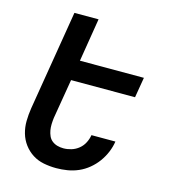

<svg xmlns="http://www.w3.org/2000/svg" viewBox="-110 -824 821 922"><g transform="rotate(15 300.0 -363.5)"><path d="M254 8Q222 8 191.5 2Q161 -4 136 -20Q111 -36 93 -60Q75 -84 66.5 -113.5Q58 -143 58.5 -174.5Q59 -206 64 -238L146 -735H266L231 -520H549L532 -419H214L181 -222Q179 -206 178.5 -190.5Q178 -175 180.5 -160.5Q183 -146 189 -132.5Q195 -119 206.5 -110Q218 -101 232.5 -97Q247 -93 263 -93Q282 -93 302 -99Q322 -105 338.5 -118.5Q355 -132 364.5 -151Q374 -170 377 -189H496Q492 -162 481 -135.5Q470 -109 453 -85.5Q436 -62 413 -43Q390 -24 363.5 -12.5Q337 -1 309 3.5Q281 8 254 8Z"/></g></svg>

Font: Iosevka Extended
Style: Bold Italic
Weight: 700
Width: 7
Italic angle: -9°
Monospace: yes
Designer: Belleve Invis
Foundry: Belleve Invis
Version: Version 32.5.0; ttfautohint (v1.8.4)